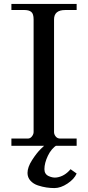

<svg xmlns="http://www.w3.org/2000/svg" viewBox="-20 -742 447 977"><path d="M38 -37H122Q134 -37 142.5 -48Q151 -59 151 -70V-643Q151 -672 139 -681.5Q127 -691 105 -691H38V-722H370V-691H312Q255 -691 255 -643V-70Q255 -58 263.5 -47.5Q272 -37 286 -37H370V0H38ZM211 -5H271Q241 14 223.5 51Q206 88 206 119Q206 144 227.5 154Q249 164 269 161Q309 155 339 119L370 141Q358 169 323.5 192Q289 215 257 215Q237 215 216.5 212Q196 209 173 201.5Q150 194 135 177.5Q120 161 120 138Q120 109 143 73Q166 37 187.5 16Q209 -5 211 -5Z"/></svg>

Font: Academico
Style: Regular
Weight: 400
Foundry: Steinberg Media Technologies GmbH
Version: Version 0.902